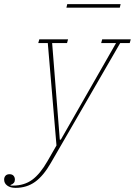

<svg xmlns="http://www.w3.org/2000/svg" viewBox="-136 -696 652 928"><path d="M-61 212Q-86 212 -101 201Q-116 190 -116 172Q-116 161 -109.5 153.5Q-103 146 -90 146Q-77 146 -70.5 153.5Q-64 161 -64 172Q-64 191 -85 198V201H-73Q-19 201 19.5 173Q58 145 94 82L137 7L95 -488H49L54 -506H193L188 -488H116L153 -21H158L425 -488H353L358 -506H496L491 -488H445L110 91Q74 154 33.5 183Q-7 212 -61 212ZM189 -676H447L443 -659H185Z"/></svg>

Font: IBM Plex Serif Thin
Style: Italic
Weight: 100
Italic angle: -14°
Designer: Mike Abbink, Paul van der Laan, Pieter van Rosmalen
Foundry: Bold Monday
Version: Version 3.001